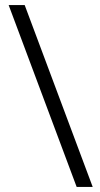

<svg xmlns="http://www.w3.org/2000/svg" viewBox="-20 -734 394 754"><path d="M14 -714 281 0H344L77 -714Z"/></svg>

Font: Noto Sans Syriac Light
Style: Regular
Weight: 300
Designer: Patrick Giasson and the Monotype Design Team
Foundry: Monotype Imaging Inc.
Version: Version 3.000